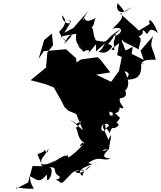

<svg xmlns="http://www.w3.org/2000/svg" viewBox="-20 -1155 1014 1209"><path d="M462 -375C534 -418 485 -409 489 -416C483 -421 505 -381 458 -350C473 -330 466 -280 512 -255C452 -202 504 -276 506 -251C470 -200 395 -149 410 -166C396 -196 415 -167 387 -175C315 -142 286 -100 330 -147C239 -87 229 -156 248 -93C232 -173 236 -130 287 -222C271 -157 266 -236 254 -200L216 -183L248 -108L185 -110L157 -6L82 33C71 17 130 37 187 33C207 37 165 12 170 -45C212 -25 228 4 274 -56C279 -25 275 -7 275 -23C291 -6 326 -97 289 -101C358 -107 291 -64 372 -38C310 -86 395 -27 329 -25C378 -7 349 24 422 -54C443 -77 463 -89 507 -80C503 -102 455 -61 451 -85C464 -39 524 -84 552 -110C540 -107 508 -88 498 -46C467 -78 477 -94 599 -135C561 -117 555 -123 535 -128C613 -182 622 -135 676 -157C605 -162 645 -191 665 -217C609 -189 620 -220 666 -214C674 -285 695 -336 662 -275C628 -362 613 -363 648 -376C672 -376 680 -320 727 -366C722 -409 634 -347 643 -336C607 -308 612 -387 644 -368C641 -331 652 -359 670 -317C688 -367 703 -362 736 -412C704 -441 683 -475 691 -415C710 -443 661 -406 670 -453C749 -411 731 -515 737 -476C792 -460 714 -509 738 -537C812 -544 742 -618 771 -585C773 -592 811 -618 764 -707C803 -695 792 -682 773 -653C829 -655 875 -661 869 -754C890 -765 883 -735 873 -763C896 -770 871 -779 961 -779C938 -873 920 -849 944 -928L865 -836L885 -778L809 -816L816 -860L771 -837L737 -922L718 -808L747 -796L729 -708L680 -640L585 -685L675 -699L611 -781L594 -795L491 -781L462 -762L459 -788L396 -845L256 -833L223 -784L258 -903L307 -944L314 -871L278 -824L270 -730L173 -650L271 -624L319 -604L364 -525L386 -481L410 -458L460 -437L502 -335L421 -404ZM773 -1084C709 -1063 714 -1120 721 -1135C769 -1080 766 -1082 750 -1078C729 -1046 787 -1066 688 -974C775 -999 747 -925 678 -925C635 -884 648 -890 585 -900C557 -942 580 -992 533 -996C585 -957 561 -1039 593 -1047C500 -994 514 -1047 516 -1062C514 -1012 479 -1015 542 -1093L441 -978L385 -949C445 -1048 432 -1013 398 -1031C467 -1005 372 -987 371 -1058C384 -1044 415 -1015 352 -955C385 -879 423 -888 361 -924C444 -942 454 -948 383 -878C406 -914 404 -938 461 -942C451 -893 466 -881 497 -840C464 -862 456 -896 506 -827C493 -828 563 -859 534 -818C591 -876 586 -902 584 -830C588 -837 710 -942 743 -973C616 -900 642 -845 600 -831C638 -810 669 -834 687 -863C647 -901 649 -839 709 -946C700 -873 691 -923 700 -839C655 -843 707 -855 754 -906C743 -890 801 -876 854 -843C850 -861 885 -919 850 -924C907 -945 857 -982 892 -957C922 -906 901 -1009 974 -947C945 -1029 907 -1049 923 -1004L854 -962L842 -975L737 -1069L814 -1111Z"/></svg>

Font: Hussar Lance
Style: Italic
Weight: 700
Foundry: Cannot Into Space Fonts, PlusOne Fonts
Version: Version 2.27